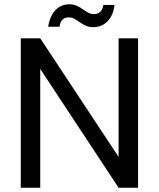

<svg xmlns="http://www.w3.org/2000/svg" viewBox="-20 -877 743 897"><path d="M258 -752C262 -783 278 -796 301 -796C341 -796 361 -750 415 -750C467 -750 507 -786 515 -854H463C459 -825 442 -811 419 -811C378 -811 358 -857 305 -857C253 -857 216 -821 205 -752ZM534 -698V-144L168 -698H77V0H168V-555L534 0H625V-698Z"/></svg>

Font: Matrixport Regular
Style: Regular
Weight: 400
Designer: Ninad Kale (Devanagari), Jonny Pinhorn (Latin)
Foundry: Indian Type Foundry
Version: Version 3.200;PS 1.000;hotconv 16.6.54;makeotf.lib2.5.65590